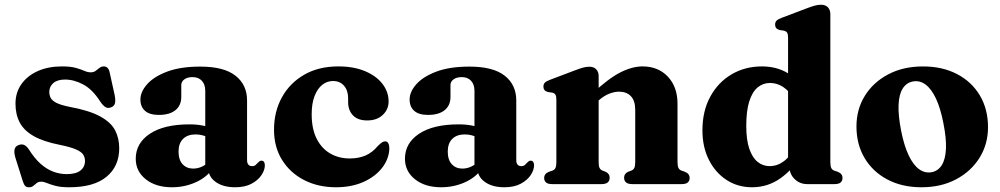

<svg xmlns="http://www.w3.org/2000/svg" viewBox="-20 -769 4178 802"><path d="M251.5 -436.7Q219.4 -436.7 202.6 -421.9Q185.9 -407.1 185.9 -385.1Q185.9 -371.7 191.5 -360.4Q197.2 -349.1 214.7 -339.9Q232.2 -330.7 267.7 -323.3Q352.9 -307.7 398.3 -282.8Q443.7 -257.9 460.8 -224.7Q478 -191.5 478 -149.9Q478 -74.4 424.9 -30.6Q371.9 13.2 269.5 13.2Q233.8 13.2 211.9 7.3Q190 1.5 176.3 -4.3Q162.7 -10.1 151.9 -10.1Q140.5 -10.1 133.3 -4.3Q126.1 1.6 119.1 7.4Q112.1 13.3 100.8 13.3Q90.1 13.3 84.7 7.1Q79.2 0.8 74.3 -15.1L44.7 -109Q37.9 -131.3 40.8 -144.5Q43.7 -157.8 57.2 -163Q71 -168.2 81.4 -163.3Q91.8 -158.4 101 -144.2Q123.7 -108.2 148.7 -85.6Q173.8 -63 201.5 -52.3Q229.3 -41.7 258.7 -41.7Q296.9 -41.7 316 -56.7Q335 -71.7 335 -96.7Q335 -111.9 327.2 -123.7Q319.3 -135.4 296.6 -145.2Q274 -155 229.7 -164Q161 -177.5 120.5 -200.7Q79.9 -223.9 62.3 -257.6Q44.7 -291.2 44.7 -335.9Q44.7 -382.8 69.6 -417.8Q94.4 -452.8 138 -472.2Q181.7 -491.6 238.4 -491.6Q275.2 -491.6 296.9 -485.4Q318.6 -479.3 332.3 -473.1Q346.1 -466.9 358.8 -466.9Q371.5 -466.9 379.6 -473.1Q387.8 -479.3 395.5 -485.4Q403.2 -491.6 414 -491.6Q423.3 -491.6 429.7 -484.9Q436.1 -478.2 439.1 -461.8L459 -371.6Q463.2 -349.6 460.3 -337.9Q457.5 -326.1 444.5 -320.8Q431.1 -315.3 420.8 -321.5Q410.5 -327.6 399.7 -343.4Q366.9 -395.1 328.2 -415.9Q289.5 -436.7 251.5 -436.7Z M850.2 -66.3V-77.3L837.4 -78.7V-389.1Q837.4 -416.2 823.3 -431.5Q809.2 -446.9 784.2 -446.9Q762.9 -446.9 750 -437.5Q737.2 -428.1 737.2 -413.8V-364.4Q737.2 -328.3 712.7 -308.7Q688.3 -289 643.3 -289Q604.8 -289 585.7 -306.1Q566.5 -323.1 566.5 -353.2Q566.5 -385.5 594.6 -417.2Q622.6 -448.9 678.1 -469.8Q733.6 -490.8 816.5 -490.8Q915.6 -490.8 963.8 -452.7Q1012 -414.7 1012 -349.5V-100Q1012 -88.3 1017.2 -81.6Q1022.5 -75 1032.8 -75Q1042.6 -75 1047.9 -79.9Q1053.2 -84.8 1057.5 -89.6Q1060.7 -93 1064.1 -95.4Q1067.5 -97.9 1072.2 -97.9Q1079.6 -97.9 1082.9 -92.4Q1086.3 -87 1086.3 -78.5Q1086.3 -59 1072.3 -37.7Q1058.4 -16.5 1030.8 -1.6Q1003.3 13.2 962.5 13.2Q912.3 13.2 881.3 -8.7Q850.2 -30.7 850.2 -66.3ZM547 -105.7Q547 -171.2 606.1 -210.3Q665.1 -249.5 771.2 -249.5Q802.2 -249.5 826.3 -244.7Q850.5 -240 867.1 -231.7L853.1 -193.5Q839.2 -200.4 825.8 -203.9Q812.3 -207.5 796.4 -207.5Q763.5 -207.5 744.6 -188.8Q725.8 -170.1 725.8 -136.1Q725.8 -101.4 742.7 -83.1Q759.7 -64.8 786.9 -64.8Q807.7 -64.8 826.5 -74.4Q845.4 -84 857.2 -99.4L868.7 -64.8Q842.8 -27.6 796.7 -7.2Q750.6 13.2 698.5 13.2Q630.7 13.2 588.9 -20.2Q547 -53.7 547 -105.7Z M1603.2 -345.1Q1603.2 -311.9 1578.8 -288.9Q1554.4 -265.9 1513.8 -265.9Q1474.4 -265.9 1454.3 -287.2Q1434.2 -308.5 1434.2 -342V-357.7Q1434.2 -391.1 1417 -410.9Q1399.8 -430.6 1370.8 -430.6Q1346.3 -430.6 1326.1 -414.7Q1306 -398.8 1293.9 -367.7Q1281.9 -336.7 1281.9 -291.5Q1281.9 -231.1 1302.5 -190Q1323.1 -149 1359.1 -128Q1395.1 -107.1 1441.1 -107.1Q1478.3 -107.1 1507.1 -119.6Q1535.9 -132.1 1557.9 -159Q1569.7 -170.5 1576.1 -174.5Q1582.6 -178.6 1589.1 -178.6Q1598.1 -178.6 1602.2 -170Q1606.4 -161.4 1606.3 -149.1Q1605.2 -105.8 1576.6 -68.6Q1548.1 -31.5 1498.3 -9.1Q1448.5 13.2 1383.3 13.2Q1308.8 13.2 1250.4 -16.8Q1192 -46.8 1158.3 -100.8Q1124.6 -154.8 1124.6 -227.1Q1124.6 -302.7 1157.6 -362.5Q1190.6 -422.4 1250.9 -457Q1311.1 -491.6 1392.9 -491.6Q1457.8 -491.6 1504.9 -471.7Q1552.1 -451.9 1577.6 -418.6Q1603.2 -385.4 1603.2 -345.1Z M1974.7 -66.3V-77.3L1961.9 -78.7V-389.1Q1961.9 -416.2 1947.8 -431.5Q1933.7 -446.9 1908.7 -446.9Q1887.4 -446.9 1874.5 -437.5Q1861.7 -428.1 1861.7 -413.8V-364.4Q1861.7 -328.3 1837.2 -308.7Q1812.8 -289 1767.8 -289Q1729.3 -289 1710.2 -306.1Q1691 -323.1 1691 -353.2Q1691 -385.5 1719.1 -417.2Q1747.1 -448.9 1802.6 -469.8Q1858.1 -490.8 1941 -490.8Q2040.1 -490.8 2088.3 -452.7Q2136.5 -414.7 2136.5 -349.5V-100Q2136.5 -88.3 2141.7 -81.6Q2147 -75 2157.3 -75Q2167.1 -75 2172.4 -79.9Q2177.7 -84.8 2182 -89.6Q2185.2 -93 2188.6 -95.4Q2192 -97.9 2196.7 -97.9Q2204.1 -97.9 2207.4 -92.4Q2210.8 -87 2210.8 -78.5Q2210.8 -59 2196.8 -37.7Q2182.9 -16.5 2155.3 -1.6Q2127.8 13.2 2087 13.2Q2036.8 13.2 2005.8 -8.7Q1974.7 -30.7 1974.7 -66.3ZM1671.5 -105.7Q1671.5 -171.2 1730.6 -210.3Q1789.6 -249.5 1895.7 -249.5Q1926.7 -249.5 1950.8 -244.7Q1975 -240 1991.6 -231.7L1977.6 -193.5Q1963.7 -200.4 1950.2 -203.9Q1936.8 -207.5 1920.9 -207.5Q1888 -207.5 1869.1 -188.8Q1850.3 -170.1 1850.3 -136.1Q1850.3 -101.4 1867.2 -83.1Q1884.2 -64.8 1911.4 -64.8Q1932.2 -64.8 1951 -74.4Q1969.9 -84 1981.7 -99.4L1993.2 -64.8Q1967.3 -27.6 1921.2 -7.2Q1875.1 13.2 1823 13.2Q1755.2 13.2 1713.4 -20.2Q1671.5 -53.7 1671.5 -105.7Z M2480.6 -451.5V-93.3Q2480.6 -75.4 2484.3 -67.8Q2488 -60.2 2496.3 -56.6L2510.3 -51.2Q2526.6 -43.1 2526.6 -27.2Q2526.6 0 2493.1 0H2285.9Q2268.7 0 2260.9 -6.8Q2253 -13.7 2253 -25.6Q2253 -34.4 2257.8 -40.8Q2262.5 -47.3 2273.1 -51.5L2288.3 -56.6Q2296.6 -59.9 2300.3 -67.6Q2304 -75.3 2304 -93.2V-353Q2304 -367.5 2299.9 -373.7Q2295.8 -379.9 2287.2 -381.9L2268.6 -384.7Q2258.7 -387.5 2254.3 -393.1Q2249.9 -398.6 2249.9 -407.2Q2249.9 -417.4 2255.7 -423.5Q2261.4 -429.6 2277.2 -435.6L2378.6 -474Q2400.9 -482.6 2414.7 -486.4Q2428.6 -490.3 2441.3 -490.3Q2460.6 -490.3 2470.6 -479.4Q2480.6 -468.6 2480.6 -451.5ZM2463.8 -334.7 2437.2 -362.7 2454.5 -378.4Q2521.5 -441.4 2571.2 -466.5Q2620.9 -491.6 2663.6 -491.6Q2729.5 -491.6 2769.7 -448.8Q2810 -406 2810 -335.6V-93.9Q2810 -75.7 2813.9 -67.7Q2817.8 -59.8 2826.3 -56.5L2840.6 -51.5Q2851.2 -47.3 2855.9 -40.8Q2860.7 -34.4 2860.7 -25.6Q2860.7 -13.7 2852.9 -6.8Q2845.1 0 2827.8 0H2620.4Q2586.9 0 2586.9 -27.2Q2586.9 -43.1 2603.1 -51.2L2617.5 -56.6Q2626.1 -60.2 2629.8 -68Q2633.4 -75.8 2633.4 -93.9V-310.2Q2633.4 -348.2 2615.3 -367.2Q2597.2 -386.1 2565.9 -386.1Q2546.5 -386.1 2524.7 -377.5Q2503 -368.9 2482.7 -351.2Z M3277.8 -86.4 3271.8 -87.9V-611.9Q3271.8 -626.4 3267.7 -632.6Q3263.6 -638.8 3255 -640.8L3236.4 -643.6Q3226.5 -646.4 3222.1 -652Q3217.7 -657.5 3217.7 -666.1Q3217.7 -676.3 3223.5 -682.4Q3229.2 -688.5 3245 -694.5L3346.4 -732.9Q3368.7 -741.5 3382.5 -745.3Q3396.4 -749.2 3409.1 -749.2Q3428.4 -749.2 3438.4 -738.3Q3448.4 -727.5 3448.4 -710.4V-93.3Q3448.4 -75.4 3452.1 -67.6Q3455.8 -59.8 3464.1 -56.6L3478.9 -51.6Q3489.6 -47.4 3494.4 -40.9Q3499.2 -34.5 3499.2 -25.6Q3499.2 -13.7 3491.3 -6.8Q3483.4 0 3466.1 0H3351.3Q3321.3 0 3299.6 -20.7Q3277.8 -41.5 3277.8 -72ZM2914.1 -224.6Q2914.1 -305.3 2946.9 -365.3Q2979.6 -425.4 3035.9 -458.5Q3092.2 -491.6 3162.5 -491.6Q3223.1 -491.6 3268.7 -464.6Q3314.3 -437.7 3345.9 -384.6L3301.2 -351.4Q3277.3 -388.5 3251.6 -405.5Q3225.8 -422.5 3196 -422.5Q3167.2 -422.5 3144.8 -403.9Q3122.4 -385.3 3109.8 -345.8Q3097.2 -306.3 3097.2 -243Q3097.2 -184.6 3109.9 -147.5Q3122.6 -110.5 3144.6 -92.8Q3166.7 -75.1 3194.7 -75.1Q3227 -75.1 3254.2 -95.5Q3281.5 -115.9 3305.1 -159.5L3334.3 -128Q3293.2 -62.2 3240.3 -24.5Q3187.3 13.2 3121.2 13.2Q3061.8 13.2 3015 -17.2Q2968.2 -47.6 2941.2 -101.2Q2914.1 -154.7 2914.1 -224.6Z M3835.5 -491.5Q3916.7 -491.5 3977.8 -459.5Q4038.9 -427.6 4072.9 -370.4Q4107 -313.2 4107 -237.6Q4107 -166.8 4071.6 -109.9Q4036.2 -53.1 3973.7 -20Q3911.3 13.2 3829 13.2Q3747.8 13.2 3686.8 -19.2Q3625.7 -51.5 3591.6 -108.7Q3557.5 -166 3557.5 -240.7Q3557.5 -312.8 3592.9 -369.4Q3628.3 -426 3690.7 -458.7Q3753.2 -491.5 3835.5 -491.5ZM3871.6 -49.7Q3898.2 -54.7 3913.6 -78.7Q3929 -102.8 3931.3 -146.7Q3933.5 -190.6 3920.5 -255.1Q3908.2 -318.1 3889.1 -358.4Q3869.9 -398.7 3845.4 -416.4Q3820.8 -434.1 3792.9 -428.6Q3766.3 -423.6 3750.9 -399.6Q3735.5 -375.5 3733.4 -331.8Q3731.4 -288.1 3744 -223.2Q3756.3 -160.6 3775.6 -120.1Q3795 -79.6 3819.3 -62.1Q3843.7 -44.6 3871.6 -49.7Z"/></svg>

Font: Fraunces
Style: Regular
Weight: 900
Version: Version 1.000;[b76b70a41]